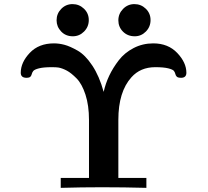

<svg xmlns="http://www.w3.org/2000/svg" viewBox="-20 -906 1001 926"><path d="M80.1 -555.2Q80.1 -605 123.5 -650.9Q167 -696.8 240.2 -696.8Q265.1 -696.8 291 -689.9Q316.9 -683.1 354 -662.1Q391.1 -641.1 425 -590.1Q459 -539.1 480 -462.9Q488.8 -502.9 506.8 -541Q524.9 -579.1 553 -615.5Q581.1 -651.9 624.5 -674.3Q668 -696.8 719.2 -696.8Q791 -696.8 835 -650.4Q878.9 -604 878.9 -555.2Q878.9 -531.2 854 -530.8Q837.9 -530.8 832.5 -536.4Q827.1 -542 825.7 -549.1Q824.2 -556.2 819.1 -563.5Q814 -570.8 791.5 -576.4Q769 -582 729 -582Q657.2 -582 613.8 -533.2Q550.8 -463.4 550.8 -328.1V-47.9H686V0Q578.1 -2.9 472.2 -2.9Q372.1 -2.9 272.9 0V-47.9H409.2V-327.1Q409.2 -397.9 392.1 -450Q375 -502 349.1 -528.1Q323.2 -554.2 302.7 -565.2Q282.2 -576.2 263.2 -580.1Q252 -582 230 -582Q189.9 -582 168 -576.4Q146 -570.8 140.4 -563.5Q134.8 -556.2 133.3 -549.1Q131.8 -542 127 -536.4Q122.1 -530.8 106.9 -530.8Q80.1 -531.2 80.1 -555.2ZM252.9 -808.1Q252.9 -840.3 275.4 -863.3Q297.9 -886.2 329.8 -886.2Q361.8 -886.2 385 -864Q408.2 -841.8 408.2 -809.1Q408.2 -776.9 385.5 -753.9Q362.8 -731 331.1 -731Q296.9 -731 274.9 -754.2Q252.9 -777.3 252.9 -808.1ZM706.1 -809.1Q706.1 -776.9 683.6 -753.9Q661.1 -731 629.9 -731Q595.7 -731 573.2 -753.4Q550.8 -775.9 550.8 -807.9Q550.8 -839.8 573.5 -863Q596.2 -886.2 628.2 -886.2Q660.2 -886.2 683.1 -864Q706.1 -841.8 706.1 -809.1Z"/></svg>

Font: CMU Serif
Style: Bold
Weight: 700
Version: Version 0.7.0